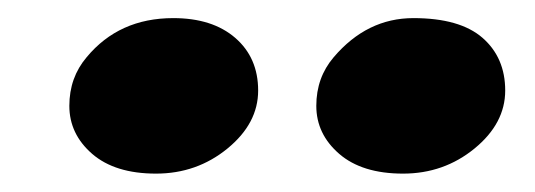

<svg xmlns="http://www.w3.org/2000/svg" viewBox="-20 -745 588 211"><path d="M75.2 -682.1Q110.8 -725.1 170.4 -725.1Q213.4 -725.1 238.5 -703.4Q263.7 -681.6 263.7 -645.5Q263.7 -609.4 230 -581.8Q196.3 -554.2 151.4 -554.2Q106.4 -554.2 81.3 -575.9Q56.2 -597.7 56.2 -628.7Q56.2 -659.7 75.2 -682.1ZM346.7 -682.1Q383.3 -725.1 434.3 -725.1Q485.4 -725.1 510.3 -703.4Q535.2 -681.6 535.2 -645.5Q535.2 -609.4 501.5 -581.8Q467.8 -554.2 422.9 -554.2Q377.9 -554.2 352.8 -575.9Q327.6 -597.7 327.6 -628.7Q327.6 -659.7 346.7 -682.1Z"/></svg>

Font: Emblema One
Style: Regular
Weight: 400
Designer: Riccardo De Franceschi
Foundry: Riccardo De Franceschi
Version: Version 1.003